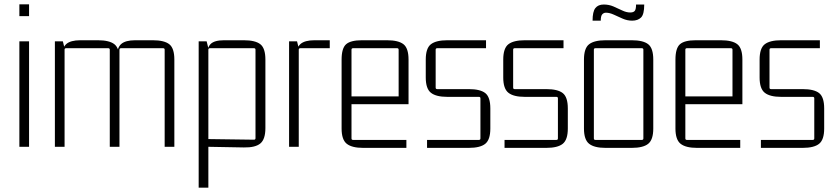

<svg xmlns="http://www.w3.org/2000/svg" viewBox="-20 -682 3874 892"><path d="M115 0H70V-490H115ZM115 -607H70V-662H115Z M353 -495H435Q488 -495 511.5 -476.5Q535 -458 535 -405V0H490V-451Q490 -458 483 -458H287Q280 -458 280 -451V0H235V-490H272L280 -458L268 -415Q268 -460 288 -477.5Q308 -495 353 -495ZM608 -495H690Q743 -495 766.5 -476.5Q790 -458 790 -405V0H745V-451Q745 -458 738 -458H542Q535 -458 535 -451V-405L523 -415Q523 -460 543 -477.5Q563 -495 608 -495Z M948 190H903V-490H940L948 -458L941 -415Q941 -460 958.5 -477.5Q976 -495 1021 -495H1113Q1166 -495 1189.5 -476.5Q1213 -458 1213 -405V-87Q1213 -35 1189.5 -15.5Q1166 4 1113 3L948 0ZM948 -451V-29L941 -36L1160 -33Q1167 -33 1167 -40V-451Q1167 -458 1160 -458H955Q948 -458 948 -451Z M1441 -495H1512V-458H1375Q1368 -458 1368 -451V0H1323V-490H1360L1368 -458L1356 -415Q1356 -460 1376 -477.5Q1396 -495 1441 -495Z M1868 5H1667Q1615 5 1591 -14Q1567 -33 1567 -85V-405Q1567 -458 1588 -476.5Q1609 -495 1661 -495H1778Q1831 -495 1854.5 -476.5Q1878 -458 1878 -405V-198H1606V-234H1832V-451Q1832 -458 1825 -458H1620Q1613 -458 1613 -451V-39Q1613 -32 1620 -32H1868Z M2158 5H1964V-32H2205Q2212 -32 2212 -39V-225Q2212 -232 2205 -232H2058Q2006 -232 1982 -251Q1958 -270 1958 -322V-405Q1958 -458 1982 -476.5Q2006 -495 2058 -495H2238V-458H2011Q2004 -458 2004 -451V-275Q2004 -268 2011 -268H2158Q2211 -268 2234.5 -249.5Q2258 -231 2258 -178V-85Q2258 -33 2234.5 -14Q2211 5 2158 5Z M2518 5H2324V-32H2565Q2572 -32 2572 -39V-225Q2572 -232 2565 -232H2418Q2366 -232 2342 -251Q2318 -270 2318 -322V-405Q2318 -458 2342 -476.5Q2366 -495 2418 -495H2598V-458H2371Q2364 -458 2364 -451V-275Q2364 -268 2371 -268H2518Q2571 -268 2594.5 -249.5Q2618 -231 2618 -178V-85Q2618 -33 2594.5 -14Q2571 5 2518 5Z M2962 -458H2746Q2739 -458 2739 -451V-39Q2739 -32 2746 -32H2962Q2969 -32 2969 -39V-451Q2969 -458 2962 -458ZM2693 -85V-405Q2693 -458 2717 -476.5Q2741 -495 2793 -495H2915Q2968 -495 2991.5 -476.5Q3015 -458 3015 -405V-85Q3015 -33 2991.5 -14Q2968 5 2915 5H2793Q2741 5 2717 -14Q2693 -33 2693 -85ZM2771 -586H2733Q2733 -628 2746 -644.5Q2759 -661 2785 -661Q2809 -661 2830 -652Q2851 -643 2870.5 -633.5Q2890 -624 2908 -624Q2923 -624 2929 -631.5Q2935 -639 2935 -661H2973Q2973 -615 2958 -600.5Q2943 -586 2917 -586Q2894 -586 2872.5 -595.5Q2851 -605 2831.5 -614Q2812 -623 2795 -623Q2785 -623 2778 -615.5Q2771 -608 2771 -586Z M3419 5H3218Q3166 5 3142 -14Q3118 -33 3118 -85V-405Q3118 -458 3139 -476.5Q3160 -495 3212 -495H3329Q3382 -495 3405.5 -476.5Q3429 -458 3429 -405V-198H3157V-234H3383V-451Q3383 -458 3376 -458H3171Q3164 -458 3164 -451V-39Q3164 -32 3171 -32H3419Z M3709 5H3515V-32H3756Q3763 -32 3763 -39V-225Q3763 -232 3756 -232H3609Q3557 -232 3533 -251Q3509 -270 3509 -322V-405Q3509 -458 3533 -476.5Q3557 -495 3609 -495H3789V-458H3562Q3555 -458 3555 -451V-275Q3555 -268 3562 -268H3709Q3762 -268 3785.5 -249.5Q3809 -231 3809 -178V-85Q3809 -33 3785.5 -14Q3762 5 3709 5Z"/></svg>

Font: Gemunu Libre ExtraLight ExtraLight
Style: Regular
Weight: 250
Version: Version 1.100